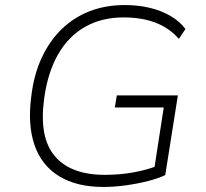

<svg xmlns="http://www.w3.org/2000/svg" viewBox="-20 -733 815 761"><path d="M389 8Q284 8 214.5 -34.5Q145 -77 117 -157.5Q89 -238 104 -351Q114 -437 145.5 -504.5Q177 -572 225.5 -618.5Q274 -665 336.5 -689Q399 -713 475 -713Q528 -713 573.5 -702Q619 -691 655.5 -670Q692 -649 715 -618L689 -579Q650 -623 595.5 -643.5Q541 -664 469 -664Q384 -664 318 -627Q252 -590 210.5 -518Q169 -446 155 -342Q134 -189 197 -114.5Q260 -40 395 -40Q457 -40 513 -50.5Q569 -61 614 -80L587 -35L629 -307H435L443 -355H685L635 -39Q608 -26 567 -15.5Q526 -5 479.5 1.5Q433 8 389 8Z"/></svg>

Font: Nunito Sans 7pt ExtraLight
Style: Italic
Weight: 250
Italic angle: -9°
Designer: Vernon Adams
Foundry: Vernon Adams
Version: Version 3.101;gftools[0.9.27]